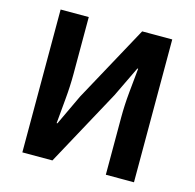

<svg xmlns="http://www.w3.org/2000/svg" viewBox="-107 -851 976 962"><g transform="rotate(15 380.5 -370.5)"><path d="M91 0V-741H237V-445Q237 -382 230.5 -313Q224 -244 219 -186H223L298 -345L514 -741H670V0H524V-297Q524 -361 530.5 -428Q537 -495 543 -555H539L463 -397L247 0Z"/></g></svg>

Font: Source Han Sans TC
Style: Bold
Weight: 700
Designer: Ryoko NISHIZUKA Ë•øÂ°öÊ∂ºÂ≠ê (kana, bopomofo & ideographs); Paul D. Hunt (Latin, Greek & Cyrillic); Sandoll Communicatio
Foundry: Adobe
Version: Version 2.004;hotconv 1.0.118;makeotfexe 2.5.65603